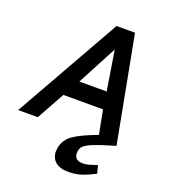

<svg xmlns="http://www.w3.org/2000/svg" viewBox="-196 -805 1031 1172"><g transform="rotate(20 319.5 -219.0)"><path d="M541.2 148.8 555 200Q510 223.8 470.6 236.9Q431.2 250 383.8 250Q328.8 250 300 225Q271.2 200 271.2 157.5Q271.2 150 273.8 132.5Q285 77.5 332.5 45Q380 12.5 483.8 -26.2L453.8 -181.2H196.2L96.2 0H-31.2L357.5 -687.5H477.5L607.5 0Q508.8 28.8 464.4 47.5Q420 66.2 407.5 82.5Q395 98.8 395 125Q395 171.2 450 171.2Q475 171.2 505.6 160.6Q536.2 150 541.2 148.8ZM260 -291.2H437.5L396.2 -548.8Z"/></g></svg>

Font: Cambay
Style: Bold Italic
Weight: 700
Italic angle: -11°
Designer: Pooja Saxena
Foundry: Pooja Saxena
Version: Version 1.006;PS 001.006;hotconv 1.0.70;makeotf.lib2.5.58329